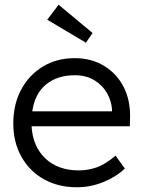

<svg xmlns="http://www.w3.org/2000/svg" viewBox="-20 -779 602 809"><path d="M303 10Q225 10 164.5 -24Q104 -58 70 -119Q36 -180 36 -259Q36 -339 69 -401Q102 -463 160.5 -498.5Q219 -534 295 -534Q365 -534 418.5 -501.5Q472 -469 501 -412.5Q530 -356 528 -282L527 -247H113Q118 -162 171 -111.5Q224 -61 313 -61Q350 -61 386.5 -73.5Q423 -86 467 -123L506 -69Q471 -35 417 -12.5Q363 10 303 10ZM295 -462Q222 -462 174.5 -423.5Q127 -385 116 -310H452V-317Q450 -353 431 -386.5Q412 -420 377.5 -441Q343 -462 295 -462ZM342 -599 179 -696 227 -759 370 -640Z"/></svg>

Font: Lexend Light
Style: Regular
Weight: 300
Designer: Bonnie Shaver-Troup, Thomas Jockin
Foundry: Lexend
Version: Version 1.007; ttfautohint (v1.8.3)